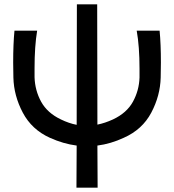

<svg xmlns="http://www.w3.org/2000/svg" viewBox="-20 -669 806 889"><path d="M430 -649 431 -92Q466 -99 503 -116Q567 -146 595.5 -198Q624 -250 626 -310Q626 -331 626 -350Q626 -454 613 -527H719Q725 -465 725 -379Q725 -346 724 -310Q722 -226 680.5 -147.5Q639 -69 553 -31Q493 -3 431 5L432 200H334L335 5Q273 -3 211 -31Q127 -69 85.5 -147.5Q44 -226 42 -310Q41 -346 41 -379Q41 -465 47 -527H152Q140 -455 140 -353Q140 -333 140 -311Q142 -250 170.5 -198Q199 -146 262 -116Q299 -98 335 -91L336 -649Z"/></svg>

Font: Montserrat Z Med
Style: Regular
Weight: 500
Designer: Julieta Ulanovsky
Foundry: Julieta Ulanovsky
Version: Version 8.000